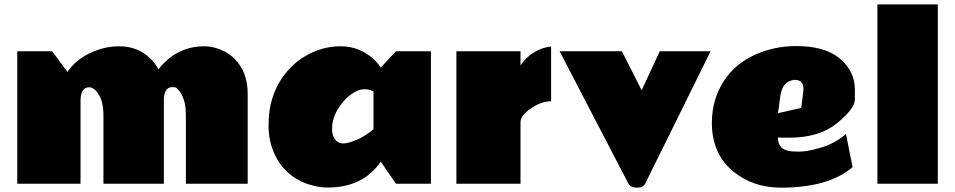

<svg xmlns="http://www.w3.org/2000/svg" viewBox="-20 -842 4377 880"><path d="M706.1 -523.9Q789.1 -629.9 917 -629.9Q952.1 -629.9 989.5 -615.2Q1026.9 -600.6 1054.7 -572.8Q1115.2 -512.2 1115.2 -414.1V0H832V-313Q832 -373 813 -407.5Q793.9 -441.9 780.8 -442.1Q767.6 -442.4 767.6 -442.4Q741.7 -442.4 733.4 -408.2Q731 -398.4 731 -386.2V0H454.1V-313Q454.1 -373 433.3 -407.5Q412.6 -441.9 388.2 -441.9Q349.1 -441.9 349.1 -378.9V0H59.1V-606.9H219.2L289.1 -512.2Q324.7 -565.9 390.9 -597.9Q457 -629.9 525.9 -629.9Q615.2 -629.9 673.8 -569.3Q692.9 -549.8 706.1 -523.9Z M1296.4 -54.2Q1257.3 -90.3 1234.1 -145.8Q1210.9 -201.2 1210.9 -265.1Q1210.9 -329.1 1223.6 -376Q1249 -469.2 1312.5 -532.7Q1342.8 -564 1379.9 -585.4Q1456.1 -629.9 1540.8 -629.9Q1625.5 -629.9 1689.5 -573.7Q1710 -555.7 1725.1 -532.2L1794.9 -606.9H1955.1V0H1794.9L1725.1 -101.1Q1645 17.1 1482.4 17.6Q1481.4 17.6 1480 17.6Q1436 17.6 1385.7 0Q1335.4 -17.6 1296.4 -54.2ZM1691.9 -422.9Q1674.3 -433.1 1649.9 -433.1Q1625.5 -433.1 1598.4 -415.8Q1571.3 -398.4 1549.8 -372.1Q1502 -313 1502 -252Q1502 -209 1528.3 -191.4Q1539.1 -184.6 1554.7 -184.6Q1574.7 -184.6 1613.8 -200.7Q1652.8 -216.8 1691.9 -250Z M2505.9 -377.9Q2460.9 -377.9 2413.6 -345.2Q2366.2 -312.5 2365.7 -283.2V0H2071.8V-606.9H2365.7V-542Q2390.6 -579.6 2427.5 -602.1Q2464.4 -624.5 2505.9 -628.9Z M2920.9 -428.2 3003.9 -606.9H3236.8L2937.5 -1Q2928.7 18.1 2899.4 18.1Q2870.1 18.1 2859.9 -1L2544.9 -606.9H2830.6Z M3596.7 -210.9Q3596.7 -210.9 3569.8 -210.9Q3557.1 -210.9 3545.4 -211.9Q3545.4 -153.8 3607.4 -148.4Q3624.5 -147 3640.6 -147Q3682.1 -147 3744.9 -166Q3807.6 -185.1 3857.4 -228L3887.7 -76.2Q3778.8 18.1 3558.6 18.1Q3432.1 18.1 3341.3 -55.7Q3242.7 -136.2 3242.7 -278.8Q3242.7 -386.2 3298.3 -471.7Q3350.1 -549.8 3438.5 -590.3Q3526.9 -630.9 3629.4 -630.9Q3762.2 -630.9 3830.3 -572.8Q3898.4 -514.6 3898.4 -429.7Q3898.4 -429.7 3898.2 -386.7Q3897.9 -343.8 3816.4 -277.3Q3734.9 -210.9 3596.7 -210.9ZM3662.6 -433.1Q3662.6 -476.1 3622.6 -476.1Q3576.7 -471.7 3563 -428.7Q3556.2 -408.2 3553.5 -381.1Q3550.8 -354 3545.4 -323.2L3652.3 -347.2L3661.6 -421.9Z M4278.3 0H4001.5V-821.8H4278.3Z"/></svg>

Font: Fz Rammetto One
Style: Regular
Weight: 400
Designer: Vernon Adams
Foundry: Vernon Adams
Version: Vit hóa bi c Thuy @ FontZin.Com